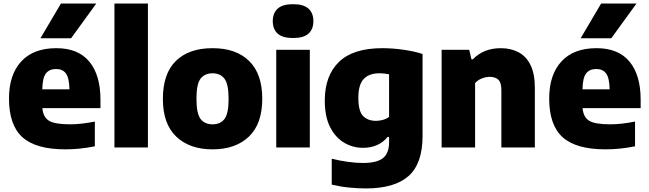

<svg xmlns="http://www.w3.org/2000/svg" viewBox="-20 -828 3642 1078"><path d="M346.5 10.5Q181.5 10.5 106 -57.5Q30.5 -125.5 30.5 -275Q30.5 -408 99 -482.8Q167.5 -557.5 296.5 -557.5Q419 -557.5 481.5 -482Q544 -406.5 544 -268.5V-221H218Q222 -170.5 254.8 -150.2Q287.5 -130 373.5 -130Q406 -130 441.8 -134.2Q477.5 -138.5 512.5 -145.5V-6.5Q467 2.5 426.5 6.5Q386 10.5 346.5 10.5ZM294.5 -440.5Q257 -440.5 237.8 -415.8Q218.5 -391 217.5 -326.5H370Q368.5 -390.5 350.2 -415.5Q332 -440.5 294.5 -440.5ZM207 -613 322 -808H520.5L379 -613Z M622.5 0V-808H810.5V0Z M1173.5 10.5Q1044.5 10.5 969.5 -61Q894.5 -132.5 894.5 -272.5Q894.5 -414.5 967.5 -486Q1040.5 -557.5 1173.5 -557.5Q1306 -557.5 1379.2 -485.2Q1452.5 -413 1452.5 -273.5Q1452.5 -132.5 1377.5 -61Q1302.5 10.5 1173.5 10.5ZM1173.5 -130Q1217.5 -130 1240.5 -160Q1263.5 -190 1263.5 -272.5Q1263.5 -356.5 1240 -386.5Q1216.5 -416.5 1173.5 -416.5Q1130 -416.5 1106.5 -386.8Q1083 -357 1083 -273.5Q1083 -190 1106.2 -160Q1129.5 -130 1173.5 -130Z M1531 0V-548.5H1719.5V0ZM1625.5 -614.5Q1566.5 -614.5 1539 -639.2Q1511.5 -664 1511.5 -709.5Q1511.5 -754.5 1539 -779.5Q1566.5 -804.5 1625.5 -804.5Q1684.5 -804.5 1712 -779.5Q1739.5 -754.5 1739.5 -709.5Q1739.5 -664 1712 -639.2Q1684.5 -614.5 1625.5 -614.5Z M2034 230Q1988.5 230 1939.2 225Q1890 220 1842.5 208.5V63Q1890 75 1935 81Q1980 87 2018.5 87Q2096 87 2130.2 59.8Q2164.5 32.5 2164.5 -29V-59H2156Q2132.5 -29.5 2097.5 -13.8Q2062.5 2 2017.5 2Q1961 2 1912.2 -26.8Q1863.5 -55.5 1833.5 -114.2Q1803.5 -173 1803.5 -263.5Q1803.5 -403 1883 -480.2Q1962.5 -557.5 2126.5 -557.5Q2182.5 -557.5 2243.5 -549Q2304.5 -540.5 2352.5 -525V-64.5Q2352.5 90.5 2274 160.2Q2195.5 230 2034 230ZM2091.5 -149.5Q2110.5 -149.5 2130 -155Q2149.5 -160.5 2164.5 -171.5V-411Q2153 -413 2139 -414.8Q2125 -416.5 2109.5 -416.5Q2053 -416.5 2022.5 -385Q1992 -353.5 1992 -279Q1992 -204 2018.5 -176.8Q2045 -149.5 2091.5 -149.5Z M2459.5 0V-548.5H2614.5L2627 -495H2635Q2695 -557.5 2792 -557.5Q2847 -557.5 2890.2 -535.2Q2933.5 -513 2958.2 -463.8Q2983 -414.5 2983 -334.5V0H2795V-322.5Q2795 -364.5 2777.8 -380.5Q2760.5 -396.5 2730.5 -396.5Q2707.5 -396.5 2685 -387.5Q2662.5 -378.5 2647.5 -361.5V0Z M3379.5 10.5Q3214.5 10.5 3139 -57.5Q3063.5 -125.5 3063.5 -275Q3063.5 -408 3132 -482.8Q3200.5 -557.5 3329.5 -557.5Q3452 -557.5 3514.5 -482Q3577 -406.5 3577 -268.5V-221H3251Q3255 -170.5 3287.8 -150.2Q3320.5 -130 3406.5 -130Q3439 -130 3474.8 -134.2Q3510.5 -138.5 3545.5 -145.5V-6.5Q3500 2.5 3459.5 6.5Q3419 10.5 3379.5 10.5ZM3327.5 -440.5Q3290 -440.5 3270.8 -415.8Q3251.5 -391 3250.5 -326.5H3403Q3401.5 -390.5 3383.2 -415.5Q3365 -440.5 3327.5 -440.5ZM3240 -613 3355 -808H3553.5L3412 -613Z"/></svg>

Font: Encode Sans XBd
Style: Regular
Weight: 800
Designer: Multiple Designers
Foundry: Impallari Type
Version: Version 3.002; ttfautohint (v1.8.3) -l 8 -r 50 -G 200 -x 14 